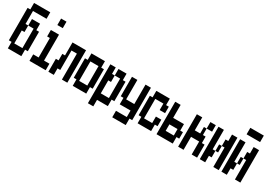

<svg xmlns="http://www.w3.org/2000/svg" viewBox="41 -2352 5418 3844"><g transform="rotate(30 2750.0 -430.0)"><path d="M438 -1030V-880H125V-580H188V-430H125V-130H313V-580H188V-730H375V-580H438V-130H375V20H63V-130H0V-880H63V-1030Z M688 -880V-1030H813V-880ZM563 20V-130H688V-580H625V-730H813V-130H938V20Z M1438 -730V20H1313V-580H1188V-130H1125V20H1000V-280H1063V-430H1125V-730Z M1563 20V-130H1500V-580H1563V-730H1875V-580H1938V-130H1875V20ZM1625 -130H1813V-580H1625Z M2438 -580V-130H2375V20H2125V170H2000V-730H2125V-580H2188V-430H2125V-130H2313V-580H2188V-730H2375V-580Z M2563 170V20H2813V-130H2563V-280H2500V-730H2625V-280H2813V-730H2938V20H2875V170Z M3063 20V-130H3000V-580H3063V-730H3375V-580H3438V-430H3313V-580H3125V-130H3313V-280H3438V-130H3375V20Z M3500 20V-730H3625V-430H3875V-280H3938V-130H3875V20ZM3625 -130H3813V-280H3625Z M4250 -580H4313V-430H4375V-280H4438V20H4313V-280H4125V20H4000V-730H4125V-430H4250ZM4438 -730V-580H4313V-730Z M4625 -280H4688V-130H4625V20H4500V-730H4625ZM4938 -730V20H4813V-430H4750V-580H4813V-730ZM4688 -430H4750V-280H4688Z M5375 -1030V-880H5063V-1030ZM5125 -280H5188V-130H5125V20H5000V-730H5125ZM5438 -730V20H5313V-430H5250V-580H5313V-730ZM5188 -430H5250V-280H5188Z"/></g></svg>

Font: 2P VHS
Style: Regular
Weight: 400
Designer: CodeMan38
Foundry: CodeMan38
Version: Version 3.000